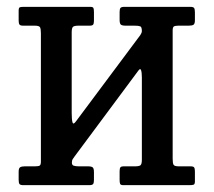

<svg xmlns="http://www.w3.org/2000/svg" viewBox="-20 -541 624 561"><path d="M484.5 -77.5Q484.5 -64.5 487 -59.8Q489.5 -55 502.5 -55H536.5Q545 -55 547.2 -51.8Q549.5 -48.5 549.5 -40V-11Q549.5 -3 546 -1.5Q542.5 0 534 0H340.5Q332.5 0 331 -3.8Q329.5 -7.5 329.5 -15.5V-40.5Q329.5 -49 331.8 -52Q334 -55 342 -55H374.5Q386.5 -55 390.5 -58.2Q394.5 -61.5 394.5 -74.5V-314.5Q394.5 -329 392.2 -335.8Q390 -342.5 384.5 -335L198 -84Q195.5 -80.5 192.8 -76.5Q190 -72.5 190 -66Q190 -58.5 195.5 -56.8Q201 -55 210.5 -55H237Q247 -55 250.8 -52Q254.5 -49 254.5 -38V-15Q254.5 -6 251.8 -3Q249 0 240.5 0H48.5Q39.5 0 37 -3.2Q34.5 -6.5 34.5 -16V-39Q34.5 -49.5 38.8 -52.2Q43 -55 52.5 -55H82.5Q92.5 -55 96 -57.2Q99.5 -59.5 99.5 -69V-443.5Q99.5 -456.5 97 -461.2Q94.5 -466 81.5 -466H47.5Q39.5 -466 37 -469.2Q34.5 -472.5 34.5 -481V-510Q34.5 -518.5 38.2 -519.8Q42 -521 50 -521H243.5Q251.5 -521 253 -517.5Q254.5 -514 254.5 -505.5V-480.5Q254.5 -472.5 252.2 -469.2Q250 -466 242 -466H209.5Q197.5 -466 193.5 -462.8Q189.5 -459.5 189.5 -446.5V-211Q189.5 -191.5 191.8 -183.5Q194 -175.5 202 -186.5L390 -438.5Q394.5 -445 394.5 -450.5Q394.5 -462 389.8 -464Q385 -466 373.5 -466H347Q337 -466 333.2 -469Q329.5 -472 329.5 -483V-506Q329.5 -515 332.2 -518Q335 -521 343.5 -521H535.5Q544.5 -521 547 -517.8Q549.5 -514.5 549.5 -505V-482Q549.5 -471.5 545.5 -468.8Q541.5 -466 531.5 -466H501.5Q492 -466 488.2 -463.8Q484.5 -461.5 484.5 -452Z"/></svg>

Font: Besley* Narrow
Style: Regular
Weight: 400
Width: 4
Designer: Owen Earl
Foundry: indestructible type*
Version: Version 3.000; ttfautohint (v1.8.3)